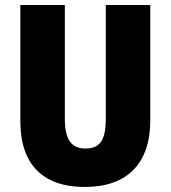

<svg xmlns="http://www.w3.org/2000/svg" viewBox="-20 -734 679 764"><path d="M578 -255V-714H401V-262C401 -175 377 -143 320 -143C266 -143 238 -176 238 -261V-714H61V-251C61 -79 152 10 317 10C488 10 578 -85 578 -255Z"/></svg>

Font: Noto Sans Devanagari Condensed Black
Style: Regular
Weight: 900
Width: 3
Designer: Jelle Bosma - Monotype Design Team
Foundry: Monotype Imaging Inc.
Version: Version 2.004